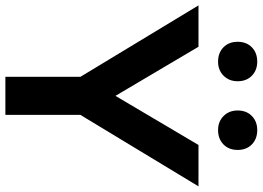

<svg xmlns="http://www.w3.org/2000/svg" viewBox="-150 -804 953 696"><g transform="rotate(90 326.0 -456.5)"><path d="M257 -272 -2 -700H148L326 -399L504 -700H654L395 -272V0H257ZM130 -842Q130 -874 150 -893.5Q170 -913 202 -913Q233 -913 253 -893.5Q273 -874 273 -842Q273 -811 253 -791Q233 -771 202 -771Q170 -771 150 -790.5Q130 -810 130 -842ZM379 -842Q379 -874 399 -893.5Q419 -913 450 -913Q482 -913 502 -893.5Q522 -874 522 -842Q522 -810 502 -790.5Q482 -771 450 -771Q419 -771 399 -791Q379 -811 379 -842Z"/></g></svg>

Font: Stavian Bold
Style: Bold
Weight: 700
Version: Version 1.000; ttfautohint (v1.6)